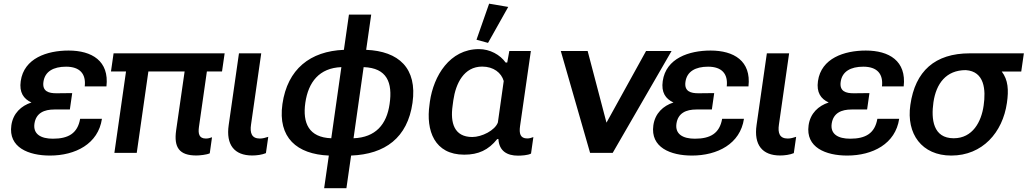

<svg xmlns="http://www.w3.org/2000/svg" viewBox="-20 -828 5566 1040"><path d="M250.5 14.6C388.7 14.6 512.2 -48.8 532.2 -184.6H414.1C400.4 -105.5 350.1 -76.7 266.6 -76.7C201.2 -76.7 158.7 -101.6 166.5 -157.7C174.8 -216.3 219.7 -234.9 274.4 -234.9H358.4L371.1 -323.7L287.1 -322.8C243.7 -322.3 208 -333 215.3 -384.8C223.1 -440.9 269.5 -466.8 337.9 -466.8C412.1 -466.8 446.8 -428.2 439 -359.9H556.6C572.3 -498 477.5 -554.2 351.6 -554.2C234.9 -554.2 109.9 -512.7 92.3 -388.7C83.5 -327.6 107.4 -292.5 150.4 -272.9C94.7 -254.9 50.8 -214.4 41.5 -149.4C24.4 -29.3 134.8 14.6 250.5 14.6Z M581.1 -440.9H662.6L599.6 0H720.7L783.7 -440.9H980L934.1 -122.1C920.9 -29.3 951.2 14.2 1043.5 14.2C1061.5 14.2 1100.1 10.3 1116.2 2.4L1128.4 -84.5C1117.7 -80.1 1106 -77.6 1095.2 -77.6C1057.6 -77.6 1052.7 -104.5 1057.6 -140.1L1100.6 -440.9H1182.6L1196.8 -539.1H595.2Z M1346.2 14.2C1370.6 14.2 1399.4 10.3 1420.4 1.5L1433.1 -86.9C1418 -82 1403.3 -77.6 1387.7 -77.6C1343.3 -77.6 1333 -107.4 1339.8 -153.3L1395 -539.1H1274.4L1218.8 -150.9C1203.1 -43.5 1249.5 14.2 1346.2 14.2Z M1735.8 191.4H1856.4L1881.8 14.6C2065.9 7.3 2187.5 -81.5 2214.4 -271C2241.2 -459.5 2139.2 -550.8 1963.4 -558.1L1990.7 -749H1870.1L1842.8 -558.1C1660.6 -550.8 1537.1 -454.1 1509.8 -264.6C1483.9 -82 1588.4 7.3 1761.2 14.6ZM1774.4 -79.1C1653.3 -83.5 1618.2 -160.6 1633.8 -271C1649.9 -383.3 1709.5 -460 1829.1 -464.4ZM1895 -79.1 1949.7 -464.4C2076.2 -460 2107.4 -380.9 2090.3 -264.6C2074.7 -153.8 2014.2 -83.5 1895 -79.1Z M2494.6 9.8C2571.3 9.8 2625.5 -15.1 2673.3 -74.7H2679.7C2683.6 -9.3 2727.5 15.1 2785.6 15.1C2804.2 15.1 2839.4 13.2 2856.4 3.9L2869.1 -85.4C2857.9 -81.1 2847.2 -78.1 2835.9 -78.1C2797.4 -78.1 2791.5 -105.5 2796.9 -144.5L2855.5 -551.8H2738.8L2727.5 -489.3H2718.8C2689 -531.2 2634.3 -562 2574.2 -562C2416 -562 2328.6 -417 2308.6 -277.8L2306.6 -262.2C2286.1 -120.1 2333.5 9.8 2494.6 9.8ZM2623.5 -595.7 2732.9 -790.5 2629.4 -808.1 2561 -612.8ZM2538.1 -85.9C2439.5 -85.9 2418.5 -163.6 2431.6 -255.4L2435.5 -284.7C2448.7 -376.5 2493.2 -467.3 2591.8 -467.3C2653.8 -467.3 2695.8 -433.6 2708.5 -389.2L2676.8 -164.6C2661.1 -121.6 2589.8 -85.9 2538.1 -85.9Z M3298.8 0 3617.7 -551.8H3479.5L3265.1 -163.6L3163.1 -551.8H3017.6L3176.3 0Z M3728 14.6C3866.2 14.6 3989.7 -48.8 4009.8 -184.6H3891.6C3877.9 -105.5 3827.6 -76.7 3744.1 -76.7C3678.7 -76.7 3636.2 -101.6 3644 -157.7C3652.3 -216.3 3697.3 -234.9 3752 -234.9H3835.9L3848.6 -323.7L3764.6 -322.8C3721.2 -322.3 3685.5 -333 3692.9 -384.8C3700.7 -440.9 3747.1 -466.8 3815.4 -466.8C3889.6 -466.8 3924.3 -428.2 3916.5 -359.9H4034.2C4049.8 -498 3955.1 -554.2 3829.1 -554.2C3712.4 -554.2 3587.4 -512.7 3569.8 -388.7C3561 -327.6 3585 -292.5 3627.9 -272.9C3572.3 -254.9 3528.3 -214.4 3519 -149.4C3502 -29.3 3612.3 14.6 3728 14.6Z M4205.6 14.2C4230 14.2 4258.8 10.3 4279.8 1.5L4292.5 -86.9C4277.3 -82 4262.7 -77.6 4247.1 -77.6C4202.6 -77.6 4192.4 -107.4 4199.2 -153.3L4254.4 -539.1H4133.8L4078.1 -150.9C4062.5 -43.5 4108.9 14.2 4205.6 14.2Z M4568.8 14.6C4707 14.6 4830.6 -48.8 4850.6 -184.6H4732.4C4718.8 -105.5 4668.5 -76.7 4585 -76.7C4519.5 -76.7 4477.1 -101.6 4484.9 -157.7C4493.2 -216.3 4538.1 -234.9 4592.8 -234.9H4676.8L4689.5 -323.7L4605.5 -322.8C4562 -322.3 4526.4 -333 4533.7 -384.8C4541.5 -440.9 4587.9 -466.8 4656.2 -466.8C4730.5 -466.8 4765.1 -428.2 4757.3 -359.9H4875C4890.6 -498 4795.9 -554.2 4669.9 -554.2C4553.2 -554.2 4428.2 -512.7 4410.6 -388.7C4401.9 -327.6 4425.8 -292.5 4468.8 -272.9C4413.1 -254.9 4369.1 -214.4 4359.9 -149.4C4342.8 -29.3 4453.1 14.6 4568.8 14.6Z M5132.8 14.6C5301.8 14.6 5411.1 -110.8 5434.1 -270.5C5444.3 -340.3 5440.9 -395 5406.2 -440.4H5511.7L5525.9 -539.1H5232.9C5044.4 -539.1 4937 -442.9 4911.1 -259.8C4888.2 -103 4973.1 14.6 5132.8 14.6ZM5146 -79.1C5034.2 -79.1 5022.9 -182.1 5036.1 -273.9C5050.8 -375 5104.5 -448.2 5211.4 -448.2C5313.5 -441.4 5320.3 -340.8 5308.1 -256.8C5295.9 -168.5 5248.5 -79.1 5146 -79.1Z"/></svg>

Font: Winston SemiBold
Style: Italic
Weight: 600
Italic angle: -8.13011°
Designer: Vernon Adams, Kim Jin-seong, David Berlow, Cristiano Sobral
Foundry: The Winston Project Authors
Version: Version 3.004